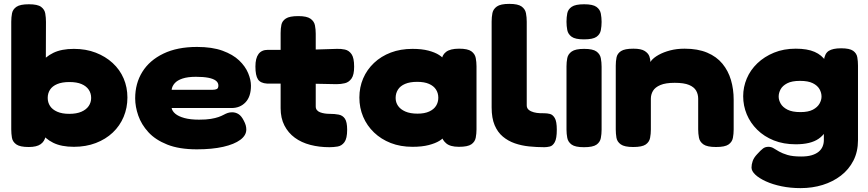

<svg xmlns="http://www.w3.org/2000/svg" viewBox="-20 -750 4476 990"><path d="M361 7Q296 7 254 -14Q212 -35 188 -70.5Q164 -106 154 -153Q144 -200 145 -252Q145 -299 155 -343.5Q165 -388 189 -422.5Q213 -457 255 -477.5Q297 -498 361 -498Q423 -498 473.5 -478.5Q524 -459 561 -425Q598 -391 617.5 -345.5Q637 -300 637 -247Q637 -194 617.5 -147.5Q598 -101 561.5 -66.5Q525 -32 474 -12.5Q423 7 361 7ZM337 -163Q375 -163 400 -174Q425 -185 437.5 -203.5Q450 -222 450 -245Q450 -269 437.5 -287.5Q425 -306 400.5 -316.5Q376 -327 338 -327Q300 -327 275 -316.5Q250 -306 238 -287.5Q226 -269 226 -245Q226 -222 238 -203.5Q250 -185 275 -174Q300 -163 337 -163ZM128 8Q83 8 64 -5.5Q45 -19 41.5 -40Q38 -61 38 -83V-638Q38 -661 42 -681.5Q46 -702 65 -715Q84 -728 129 -728Q174 -728 192 -714.5Q210 -701 213.5 -680Q217 -659 217 -637L215 -47Q210 -21 189.5 -6.5Q169 8 128 8Z M995 20Q904 20 842.5 -4.5Q781 -29 745 -68.5Q709 -108 693 -154Q677 -200 677 -243Q677 -320 714 -379.5Q751 -439 822.5 -473.5Q894 -508 996 -508Q1074 -508 1127.5 -488.5Q1181 -469 1213 -438.5Q1245 -408 1259.5 -373Q1274 -338 1274 -308Q1274 -252 1246 -222.5Q1218 -193 1174 -193H865Q868 -177 884 -163.5Q900 -150 930.5 -141.5Q961 -133 1006 -133Q1043 -133 1067 -137Q1091 -141 1106.5 -146.5Q1122 -152 1133 -158Q1144 -164 1154 -167.5Q1164 -171 1177 -171Q1195 -171 1210 -161.5Q1225 -152 1237 -128Q1244 -115 1247 -104Q1250 -93 1250 -82Q1250 -52 1219 -29Q1188 -6 1131 7Q1074 20 995 20ZM865 -287H1076Q1090 -287 1098 -291Q1106 -295 1106 -309Q1106 -324 1093 -334Q1080 -344 1054.5 -349Q1029 -354 990 -354Q948 -354 921 -345Q894 -336 880.5 -320.5Q867 -305 865 -287Z M1679 9Q1626 9 1580 -3Q1534 -15 1500 -40Q1466 -65 1446.5 -103Q1427 -141 1427 -192V-580Q1427 -603 1431 -622.5Q1435 -642 1454 -654.5Q1473 -667 1518 -667Q1562 -667 1581 -653.5Q1600 -640 1604 -619Q1608 -598 1608 -576V-201Q1608 -190 1614 -182.5Q1620 -175 1630.5 -171Q1641 -167 1653.5 -165Q1666 -163 1680 -163Q1706 -163 1726.5 -159Q1747 -155 1758.5 -138Q1770 -121 1770 -81Q1770 -36 1756 -17Q1742 2 1721 5.5Q1700 9 1679 9ZM1361 -493H1553L1716 -498Q1738 -499 1758.5 -494.5Q1779 -490 1792.5 -471Q1806 -452 1806 -406Q1806 -364 1792.5 -345Q1779 -326 1758.5 -321Q1738 -316 1715 -316L1563 -319H1357Q1323 -321 1310 -341Q1297 -361 1297 -407Q1297 -450 1313 -471.5Q1329 -493 1361 -493Z M2346 7Q2301 7 2280 -11.5Q2259 -30 2258 -50H2274Q2267 -37 2246 -24Q2225 -11 2190.5 -2Q2156 7 2107 7Q2045 7 1995 -12.5Q1945 -32 1908.5 -67Q1872 -102 1852.5 -148Q1833 -194 1833 -247Q1833 -300 1852.5 -345.5Q1872 -391 1908.5 -425.5Q1945 -460 1995 -479Q2045 -498 2107 -498Q2155 -498 2189 -489Q2223 -480 2244 -466.5Q2265 -453 2273 -439H2258Q2258 -465 2279.5 -482Q2301 -499 2347 -499Q2392 -499 2410.5 -485.5Q2429 -472 2433 -451Q2437 -430 2437 -408V-83Q2437 -61 2433 -40Q2429 -19 2410.5 -6Q2392 7 2346 7ZM2133 -164Q2169 -164 2193 -175Q2217 -186 2228.5 -204.5Q2240 -223 2240 -246Q2240 -270 2228 -288.5Q2216 -307 2192 -317.5Q2168 -328 2131 -328Q2094 -328 2069 -317.5Q2044 -307 2032 -288Q2020 -269 2020 -245Q2020 -222 2032.5 -204Q2045 -186 2070 -175Q2095 -164 2133 -164Z M2787 9Q2748 9 2708.5 5Q2669 1 2634.5 -11Q2600 -23 2573 -45.5Q2546 -68 2530.5 -104.5Q2515 -141 2515 -196V-639Q2515 -662 2519 -682.5Q2523 -703 2542 -716.5Q2561 -730 2606 -730Q2651 -730 2669.5 -716.5Q2688 -703 2692 -682Q2696 -661 2696 -638V-207Q2696 -192 2706.5 -183.5Q2717 -175 2732.5 -171Q2748 -167 2763 -166.5Q2778 -166 2788 -166Q2801 -166 2815.5 -162.5Q2830 -159 2840.5 -141.5Q2851 -124 2851 -81Q2851 -36 2840.5 -17Q2830 2 2815 5.5Q2800 9 2787 9Z M2991 9Q2946 9 2927.5 -4.5Q2909 -18 2905 -39Q2901 -60 2901 -82V-408Q2901 -430 2905 -450.5Q2909 -471 2928 -484.5Q2947 -498 2992 -498Q3037 -498 3055.5 -484.5Q3074 -471 3078 -450Q3082 -429 3082 -406V-81Q3082 -59 3078 -38Q3074 -17 3055.5 -4Q3037 9 2991 9ZM2991 -547Q2946 -547 2927.5 -560.5Q2909 -574 2905 -595Q2901 -616 2901 -638Q2901 -661 2905 -681.5Q2909 -702 2928 -715Q2947 -728 2992 -728Q3037 -728 3055.5 -714.5Q3074 -701 3078 -680Q3082 -659 3082 -637Q3082 -615 3078 -594Q3074 -573 3055.5 -560Q3037 -547 2991 -547Z M3245 8Q3200 8 3181 -5.5Q3162 -19 3158.5 -40Q3155 -61 3155 -83V-412Q3155 -434 3159 -454Q3163 -474 3182 -486.5Q3201 -499 3246 -499Q3286 -499 3304.5 -487Q3323 -475 3328.5 -459Q3334 -443 3333.5 -429.5Q3333 -416 3335 -415L3328 -410Q3326 -422 3338.5 -437.5Q3351 -453 3376 -467Q3401 -481 3435 -490Q3469 -499 3510 -499Q3578 -499 3626.5 -478.5Q3675 -458 3705 -421.5Q3735 -385 3749 -337.5Q3763 -290 3763 -236V-82Q3763 -60 3759 -39Q3755 -18 3736.5 -5Q3718 8 3672 8Q3626 8 3607 -5.5Q3588 -19 3584 -40Q3580 -61 3580 -83V-241Q3580 -264 3569.5 -282.5Q3559 -301 3533 -312Q3507 -323 3459 -323Q3412 -323 3385 -311.5Q3358 -300 3347 -281.5Q3336 -263 3336 -241V-82Q3336 -60 3332 -39Q3328 -18 3309.5 -5Q3291 8 3245 8Z M4108 220Q4056 220 4010 210.5Q3964 201 3929 185Q3894 169 3874.5 150.5Q3855 132 3855 114Q3855 98 3861 80.5Q3867 63 3884 45Q3903 24 3914.5 15.5Q3926 7 3942 7Q3957 7 3969 14.5Q3981 22 3997.5 31.5Q4014 41 4040.5 49Q4067 57 4111 57Q4143 57 4165 50.5Q4187 44 4201 32.5Q4215 21 4221.5 5.5Q4228 -10 4228 -28V-437Q4232 -474 4253 -487.5Q4274 -501 4317 -501Q4361 -501 4379 -488Q4397 -475 4400.5 -454.5Q4404 -434 4404 -412V-27Q4404 32 4380.5 78Q4357 124 4316 155.5Q4275 187 4222 203.5Q4169 220 4108 220ZM4083 -6Q4020 -6 3970 -26Q3920 -46 3884.5 -81Q3849 -116 3830.5 -160.5Q3812 -205 3812 -254Q3812 -301 3830.5 -345Q3849 -389 3885 -423.5Q3921 -458 3971 -478.5Q4021 -499 4083 -499Q4143 -499 4180.5 -482.5Q4218 -466 4238.5 -434Q4259 -402 4266.5 -356Q4274 -310 4274 -251Q4274 -173 4258 -118Q4242 -63 4201 -34.5Q4160 -6 4083 -6ZM4107 -172Q4148 -172 4171.5 -184.5Q4195 -197 4205.5 -215.5Q4216 -234 4216 -252Q4216 -272 4205.5 -290.5Q4195 -309 4171 -321Q4147 -333 4105 -333Q4063 -333 4039 -320.5Q4015 -308 4005 -289.5Q3995 -271 3995 -252Q3995 -234 4005.5 -215.5Q4016 -197 4040.5 -184.5Q4065 -172 4107 -172Z"/></svg>

Font: Fredoka SemiExpanded
Style: Bold
Weight: 700
Width: 6
Designer: Ben Nathan
Foundry: Milena B. Brandão, Ben Nathan
Version: Version 2.001